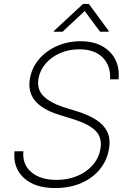

<svg xmlns="http://www.w3.org/2000/svg" viewBox="-20 -949 661 981"><path d="M542.3 -543.7Q546.5 -612.9 504.8 -655Q463.1 -697.1 384.6 -697.1Q331.7 -697.1 287.1 -677.6Q242.5 -658 213.2 -624.1Q183.9 -590.2 176.5 -546.9Q167.3 -490.8 203.7 -456.5Q240.1 -422.2 302.2 -402.3L377.8 -378.9Q429.7 -362.6 468.8 -338.4Q507.8 -314.3 526.8 -278.1Q545.8 -241.8 536.9 -188.9Q527.3 -130.3 490.9 -85Q454.5 -39.8 396.1 -14Q337.7 11.7 261.7 11.7Q156.6 11.7 101.2 -40.5Q45.8 -92.7 54 -176.1H99.4Q93.4 -108.7 140.3 -69.2Q187.1 -29.8 268.8 -29.8Q327.4 -29.8 375.4 -50.1Q423.3 -70.3 454.4 -106.2Q485.4 -142 493.3 -189.3Q502.8 -246.4 468 -280.9Q433.2 -315.3 359 -338.4L277.3 -364Q196.4 -389.6 159.1 -434.3Q121.8 -479 132.5 -545.5Q142 -602.6 178.8 -646Q215.6 -689.3 271 -713.8Q326.3 -738.3 391.7 -738.3Q456.7 -738.3 502.1 -713.1Q547.6 -687.9 569.6 -644Q591.6 -600.1 585.6 -543.7ZM299.9 -786.9 412.7 -892.8 491.3 -786.9H535.6L535.8 -790.5L433.9 -929H404.4L255.2 -790.5L255.5 -786.9Z"/></svg>

Font: Inter Extra Light  BETA
Style: Italic
Weight: 200
Italic angle: 9.39999°
Designer: Rasmus Andersson
Foundry: rsms
Version: Version 3.011;git-f93a4a705